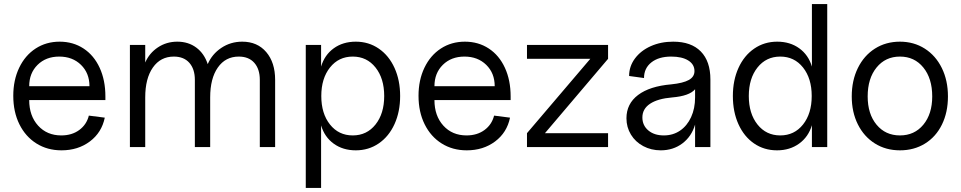

<svg xmlns="http://www.w3.org/2000/svg" viewBox="-20 -720 4706 940"><path d="M45 -251Q45 -328 74 -388.5Q103 -449 154.5 -482.5Q206 -516 272 -516Q338 -516 389 -482.5Q440 -449 468 -388Q496 -327 496 -248V-230H123Q123 -153 166.5 -105Q210 -57 280 -57Q332 -57 368 -83.5Q404 -110 415 -154L493 -144Q478 -71 420 -27.5Q362 16 281 16Q212 16 158.5 -17.5Q105 -51 75 -111.5Q45 -172 45 -251ZM270 -443Q205 -443 164 -402.5Q123 -362 123 -298H418Q418 -362 376.5 -402.5Q335 -443 270 -443Z M1149 -443Q1084 -443 1046.5 -389.5Q1009 -336 1009 -243V0H934V-329Q934 -382 907 -412.5Q880 -443 831 -443Q766 -443 728.5 -389.5Q691 -336 691 -243V0H616V-500H691V-414Q711 -460 753 -488Q795 -516 848 -516Q902 -516 941 -487Q980 -458 997 -406Q1018 -455 1063.5 -485.5Q1109 -516 1166 -516Q1240 -516 1283.5 -465Q1327 -414 1327 -329V0H1252V-329Q1252 -382 1225 -412.5Q1198 -443 1149 -443Z M1552 -106V200H1477V-500H1552V-394Q1569 -451 1614 -483.5Q1659 -516 1722 -516Q1785 -516 1834.5 -482Q1884 -448 1911.5 -387.5Q1939 -327 1939 -250Q1939 -173 1911.5 -112.5Q1884 -52 1834.5 -18Q1785 16 1722 16Q1659 16 1614 -16.5Q1569 -49 1552 -106ZM1707 -57Q1776 -57 1818.5 -110.5Q1861 -164 1861 -250Q1861 -336 1818.5 -389.5Q1776 -443 1707 -443Q1638 -443 1595.5 -389.5Q1553 -336 1553 -250Q1553 -164 1595.5 -110.5Q1638 -57 1707 -57Z M2029 -251Q2029 -328 2058 -388.5Q2087 -449 2138.5 -482.5Q2190 -516 2256 -516Q2322 -516 2373 -482.5Q2424 -449 2452 -388Q2480 -327 2480 -248V-230H2107Q2107 -153 2150.5 -105Q2194 -57 2264 -57Q2316 -57 2352 -83.5Q2388 -110 2399 -154L2477 -144Q2462 -71 2404 -27.5Q2346 16 2265 16Q2196 16 2142.5 -17.5Q2089 -51 2059 -111.5Q2029 -172 2029 -251ZM2254 -443Q2189 -443 2148 -402.5Q2107 -362 2107 -298H2402Q2402 -362 2360.5 -402.5Q2319 -443 2254 -443Z M2870 -432H2560V-500H2957V-432L2648 -68H2957V0H2560V-68Z M3047 -141Q3047 -212 3104 -255Q3161 -298 3266 -307Q3325 -313 3352.5 -328.5Q3380 -344 3380 -372Q3380 -405 3349.5 -424Q3319 -443 3266 -443Q3205 -443 3169 -414.5Q3133 -386 3133 -338L3060 -348Q3060 -395 3088.5 -433.5Q3117 -472 3166 -494Q3215 -516 3276 -516Q3364 -516 3411 -468Q3458 -420 3458 -331V0H3383V-110Q3366 -52 3321 -18Q3276 16 3215 16Q3168 16 3129.5 -4.5Q3091 -25 3069 -61Q3047 -97 3047 -141ZM3230 -57Q3275 -57 3309.5 -80.5Q3344 -104 3363.5 -146.5Q3383 -189 3383 -243V-283Q3355 -250 3271 -243Q3200 -237 3162.5 -212Q3125 -187 3125 -145Q3125 -106 3154 -81.5Q3183 -57 3230 -57Z M3568 -250Q3568 -327 3595.5 -387.5Q3623 -448 3672.5 -482Q3722 -516 3785 -516Q3848 -516 3893 -483.5Q3938 -451 3955 -394V-700H4030V0H3955V-107Q3938 -50 3892.5 -17Q3847 16 3784 16Q3721 16 3672 -17.5Q3623 -51 3595.5 -111.5Q3568 -172 3568 -250ZM3800 -57Q3869 -57 3911.5 -110.5Q3954 -164 3954 -250Q3954 -336 3911.5 -389.5Q3869 -443 3800 -443Q3731 -443 3688.5 -389.5Q3646 -336 3646 -250Q3646 -164 3688.5 -110.5Q3731 -57 3800 -57Z M4150 -248Q4150 -326 4180 -387Q4210 -448 4263.5 -482Q4317 -516 4386 -516Q4454 -516 4507.5 -482Q4561 -448 4591 -387Q4621 -326 4621 -248Q4621 -170 4591.5 -110Q4562 -50 4508.5 -17Q4455 16 4386 16Q4317 16 4263.5 -17.5Q4210 -51 4180 -111Q4150 -171 4150 -248ZM4386 -57Q4457 -57 4500.5 -109.5Q4544 -162 4544 -248Q4544 -336 4500.5 -389.5Q4457 -443 4386 -443Q4315 -443 4271.5 -389.5Q4228 -336 4228 -248Q4228 -162 4271.5 -109.5Q4315 -57 4386 -57Z"/></svg>

Font: MedMera Sans
Style: Regular
Weight: 400
Designer: Kasper Nordkvist
Foundry: UNCUT.wtf
Version: Version 1.300